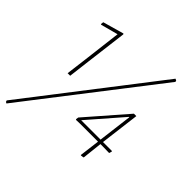

<svg xmlns="http://www.w3.org/2000/svg" viewBox="-208 -821 1063 1063"><g transform="rotate(45 323.0 -289.5)"><path d="M567 -669 577 -664 579 -656 2 90 -6 86 -9 77ZM186 -642 189 -638 159 -398 143 -268H123L139 -394L166 -616L65 -589L61 -591L63 -607ZM560 -369 531 -137H600L603 -134L598 -118L548 -119H529L516 -2L513 0L497 2L495 0L510 -119H370L339 -118L336 -121L338 -136L541 -369ZM360 -137H512L537 -337H534Z"/></g></svg>

Font: Alegreya Sans SC Thin
Style: Italic
Weight: 100
Italic angle: -7°
Designer: Juan Pablo del Peral
Foundry: Huerta Tipografica
Version: Version 2.007